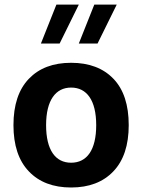

<svg xmlns="http://www.w3.org/2000/svg" viewBox="-20 -811 618 836"><path d="M289.6 -537.6C210.9 -537.6 149.9 -514.2 105.5 -467.8C61 -421.4 38.6 -354 38.6 -266.1C38.6 -178.7 61 -111.3 105.5 -64.9C149.9 -18.1 211.4 5.4 289.6 5.4C367.7 5.4 429.2 -18.1 473.6 -64.9C518.1 -111.3 540.5 -178.7 540.5 -266.1C540.5 -354 518.6 -421.4 474.1 -467.8C429.7 -514.2 368.2 -537.6 289.6 -537.6ZM289.6 -429.7C357.4 -429.7 398.9 -375 398.9 -266.1C398.9 -157.2 357.9 -102.5 289.6 -102.5C221.7 -102.5 180.7 -157.2 180.7 -266.1C180.7 -375 222.7 -429.7 289.6 -429.7ZM158.2 -621.6H239.7L323.2 -791H225.6ZM323.2 -621.6H404.8L488.3 -791H390.6Z"/></svg>

Font: Estedad Bold
Style: Regular
Weight: 700
Designer: Amin Abedi
Version: Version 7.3